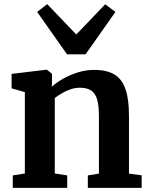

<svg xmlns="http://www.w3.org/2000/svg" viewBox="-20 -904 718 924"><path d="M99.6 -69V-460.7L35.8 -478.8V-548.4L202.8 -568.5H205.8L230.3 -548.8V-510.3L229.3 -486.4Q250.6 -506.1 282.9 -524.7Q315.2 -543.2 353.9 -555.4Q392.5 -567.6 433.3 -567.6Q493.9 -567.6 530.6 -545.5Q567.3 -523.4 584 -474.9Q600.7 -426.4 600.7 -347.3V-68.4L661.7 -60.3V0H402.7V-59.9L456.1 -68.4V-344.3Q456.1 -393.8 447.8 -424Q439.4 -454.2 419.4 -468Q399.4 -481.8 364.4 -481.8Q341.1 -481.8 318.6 -474Q296.1 -466.2 276.9 -454.7Q257.6 -443.2 243.7 -432.4V-69L303.5 -59.9V0H41.4V-59.9ZM302.7 -642.4 158.8 -846.6 207.2 -884.1 347.2 -738 486.2 -883.4 535.4 -846.6 391.7 -642.4Z"/></svg>

Font: Merriweather Light
Style: Regular
Weight: 300
Version: Version 2.100